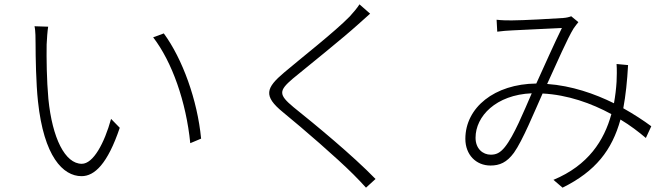

<svg xmlns="http://www.w3.org/2000/svg" viewBox="-20 -811 3080 885"><path d="M202 -688 139 -690C144 -671 144 -629 144 -608C144 -552 146 -427 155 -344C182 -90 270 1 356 1C416 1 476 -56 532 -222L492 -263C461 -151 410 -56 357 -56C280 -56 221 -174 203 -355C195 -443 194 -545 195 -606C196 -630 199 -671 202 -688ZM735 -657 686 -639C773 -526 838 -342 857 -151L907 -172C890 -350 821 -540 735 -657Z M1686 -748 1637 -791C1628 -776 1606 -750 1592 -735C1524 -665 1364 -540 1290 -477C1206 -406 1192 -369 1284 -294C1378 -217 1532 -84 1609 -7C1630 14 1650 35 1667 54L1711 14C1603 -97 1434 -236 1333 -317C1263 -375 1265 -393 1329 -448C1407 -512 1558 -633 1629 -697C1641 -708 1671 -735 1686 -748Z M2875 -511 2822 -516C2824 -489 2823 -459 2822 -434C2820 -402 2816 -368 2810 -335C2721 -379 2615 -416 2502 -424C2547 -522 2596 -635 2624 -680C2632 -692 2639 -700 2646 -709L2613 -736C2603 -732 2590 -729 2575 -728C2535 -725 2389 -717 2339 -717C2319 -717 2294 -717 2269 -720L2272 -665C2294 -668 2319 -670 2342 -671C2388 -673 2530 -680 2570 -682C2535 -611 2492 -514 2452 -426C2259 -424 2125 -315 2125 -171C2125 -98 2174 -48 2241 -48C2283 -48 2316 -62 2349 -107C2389 -163 2442 -293 2481 -380C2597 -374 2706 -335 2798 -285C2765 -164 2692 -49 2531 18L2573 54C2725 -21 2801 -119 2840 -260C2885 -233 2924 -203 2957 -175L2982 -229C2947 -255 2903 -284 2853 -312C2864 -371 2871 -437 2875 -511ZM2431 -381C2394 -296 2349 -185 2307 -133C2285 -106 2267 -98 2242 -98C2206 -98 2172 -125 2172 -176C2172 -275 2266 -374 2431 -381Z"/></svg>

Font: Noto Sans TC Light
Style: Regular
Weight: 300
Designer: Ryoko NISHIZUKA 西塚涼子 (kana, bopomofo & ideographs); Paul D. Hunt (Latin, Greek & Cyrillic); Sandoll Communications 산돌커뮤니
Foundry: Adobe
Version: Version 2.004;hotconv 1.0.118;makeotfexe 2.5.65603